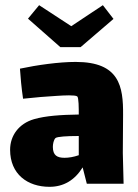

<svg xmlns="http://www.w3.org/2000/svg" viewBox="-20 -709 531 741"><path d="M291 -527 418 -636 377 -689 255 -608 131 -689 88 -637 213 -527ZM457 0 454 -118 455 -265C456 -376 441 -470 272 -470C207 -470 123 -458 57 -444C59 -412 63 -368 69 -328C117 -333 160 -337 199 -339C228 -341 270 -343 278 -337C284 -333 284 -291 284 -267C215 -266 156 -262 111 -249C53 -232 19 -186 19 -131C19 -37 86 12 171 12C225 12 268 -13 299 -63L315 0ZM229 -100C201 -100 184 -109 184 -142C184 -153 187 -169 194 -176C200 -182 242 -184 276 -184H284V-110C264 -103 245 -100 229 -100Z"/></svg>

Font: FilmFarsi Display
Style: Regular
Weight: 400
Designer: Borna Izadpanah
Foundry: Borna Izadpanah
Version: Version 1.000;PS 001.000;hotconv 1.0.88;makeotf.lib2.5.64775